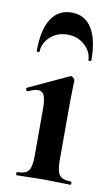

<svg xmlns="http://www.w3.org/2000/svg" viewBox="-76 -669 414 710"><g transform="rotate(10 131.5 -314.0)"><path d="M39 0Q36 0 36 -6Q36 -12 39 -12Q70 -12 81 -26.5Q92 -41 92 -81V-260Q92 -293 85.5 -308.5Q79 -324 62 -324Q55 -324 45.5 -321Q36 -318 25 -313Q21 -312 18.5 -318Q16 -324 19 -325L170 -395Q172 -396 173 -396Q178 -396 183 -391Q188 -386 188 -382Q188 -370 187 -342Q186 -314 186 -262V-81Q186 -41 197.5 -26.5Q209 -12 240 -12Q243 -12 243 -6Q243 0 240 0Q220 0 194 -1Q168 -2 139 -2Q111 -2 85 -1Q59 0 39 0ZM43 -465Q43 -463 37.5 -463Q32 -463 32 -466Q32 -545 58.5 -586.5Q85 -628 135 -628Q185 -628 211 -586.5Q237 -545 237 -466Q237 -463 231.5 -463Q226 -463 226 -465Q226 -496 199.5 -520.5Q173 -545 135 -545Q95 -545 69 -520.5Q43 -496 43 -465Z"/></g></svg>

Font: Cormorant Infant Light
Style: Bold
Weight: 700
Version: Version 4.001